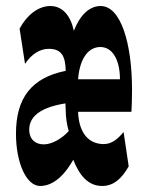

<svg xmlns="http://www.w3.org/2000/svg" viewBox="-20 -603 478 637"><path d="M113 14C148 14 187 -9 223 -73C244 -20 273 14 319 14C356 14 383 -9 407 -51L390 -165C371 -142 351 -125 324 -125C277 -125 242 -158 239 -232H416C417 -246 418 -273 418 -305C418 -459 381 -583 314 -583C277 -583 246 -554 225 -501C214 -552 187 -583 147 -583C107 -583 69 -553 45 -508L63 -391C84 -423 112 -441 142 -441C186 -441 197 -414 198 -368C85 -345 33 -279 33 -159C33 -64 67 14 113 14ZM77 -173C77 -214 110 -246 197 -260L198 -237C198 -214 202 -189 208 -168C183 -141 151 -124 125 -124C98 -124 77 -140 77 -173ZM239 -340C245 -414 276 -447 313 -447C354 -447 378 -403 378 -340Z"/></svg>

Font: 寒蝉无机体 CompactMedium
Style: Regular
Weight: 500
Width: 3
Designer: ChillTanhei {Warren2060}; 
Source Han Sans {Ryoko NISHIZUKA 西塚涼子 (kana, bopomofo & ideographs); Paul D. Hunt (Latin, Gre
Foundry: ChillType&Adobe
Version: Version 1.000;Glyphs 3.1.1 (3135)